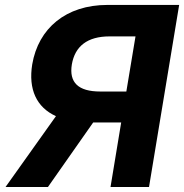

<svg xmlns="http://www.w3.org/2000/svg" viewBox="-20 -747 736 767"><path d="M575.3 0 695.7 -727.3H409.1C244 -727.3 133.2 -634.2 108.7 -489.7C92.7 -390.6 125.7 -318.2 203.5 -283L2.1 0H171.5L352.3 -257.8H370H464.1L421.5 0ZM267 -489.7C279.5 -562.1 328.8 -601.6 417.6 -601.6H521.3L484.7 -381.4H380.7C292.3 -381.4 255.3 -417.6 267 -489.7Z"/></svg>

Font: Margiela Sans
Style: Bold Italic
Weight: 700
Italic angle: -9.39999°
Designer: Stefan Endress, Andreas Faust
Version: Version 1.100;FEAKit 1.0